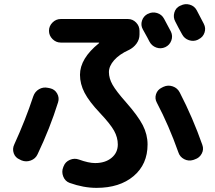

<svg xmlns="http://www.w3.org/2000/svg" viewBox="-20 -839 1040 929"><path d="M274 -747H599Q622 -747 638.5 -730Q655 -713 655 -690V-672Q655 -648 640.5 -628Q626 -608 603 -597Q557 -576 532 -547.5Q507 -519 507 -490Q507 -460 524.5 -429Q542 -398 589 -345Q648 -278 671 -233Q694 -188 694 -140Q694 -44 626.5 13Q559 70 447 70Q384 70 317 46Q295 38 286 15Q277 -8 286 -30L288 -35Q296 -56 318 -65.5Q340 -75 362 -67Q409 -50 440 -50Q489 -50 519.5 -75Q550 -100 550 -140Q550 -174 532 -206.5Q514 -239 463 -293Q411 -348 389 -390.5Q367 -433 367 -477Q367 -556 459 -630Q460 -631 460 -632Q460 -633 459 -633H274Q251 -633 234 -650Q217 -667 217 -690Q217 -713 234 -730Q251 -747 274 -747ZM695 -772H696Q717 -783 740 -776Q763 -769 774 -748Q785 -728 807 -686Q817 -665 809 -643Q801 -621 780 -611Q758 -601 736 -609Q714 -617 703 -638Q699 -647 671 -697Q660 -717 667 -739Q674 -761 695 -772ZM932 -789Q965 -726 966 -724Q977 -703 969.5 -681Q962 -659 941 -649L938 -647Q917 -637 894.5 -644.5Q872 -652 861 -673Q855 -683 844 -704Q833 -725 828 -735Q817 -755 823.5 -778Q830 -801 851 -811L854 -812Q875 -823 898 -816.5Q921 -810 932 -789ZM915 -65Q892 -58 871 -69Q850 -80 843 -102Q797 -232 739 -342Q728 -362 735 -383.5Q742 -405 763 -415L771 -419Q793 -429 816 -421Q839 -413 850 -391Q913 -269 959 -138Q967 -116 956 -95.5Q945 -75 923 -68ZM76 -67Q54 -76 46.5 -97.5Q39 -119 49 -140Q103 -258 141 -373Q149 -396 169 -407.5Q189 -419 212 -414L222 -412Q245 -407 256.5 -386.5Q268 -366 261 -344Q222 -219 162 -93Q152 -71 129 -62.5Q106 -54 84 -63Z"/></svg>

Font: Rounded Mplus 1c Bold
Style: Bold
Weight: 700
Version: Version 1.059.20150529